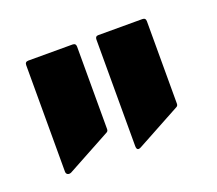

<svg xmlns="http://www.w3.org/2000/svg" viewBox="-61 -774 484 429"><g transform="rotate(-20 181.0 -560.0)"><path d="M199 -687Q199 -695 206 -695H311Q319 -695 319 -687V-491Q319 -486 315 -484L210 -427Q199 -421 199 -434ZM32 -687Q32 -695 40 -695H145Q153 -695 153 -687V-491Q153 -486 149 -484L44 -427Q39 -425 35.5 -427Q32 -429 32 -434Z"/></g></svg>

Font: RonaldsonGothic
Style: Regular
Weight: 400
Designer: Mr. Robertson for MacKellar, Smiths & Jordan Co. Philadelphia
Foundry: CAT-Fonts Peter Wiegel
Version: Version 1.000